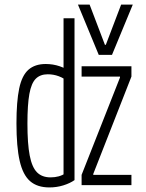

<svg xmlns="http://www.w3.org/2000/svg" viewBox="-20 -810 640 840"><path d="M196 10Q143 10 111.5 -17.5Q80 -45 66 -106.5Q52 -168 52 -270Q52 -366 64 -423Q76 -480 104.5 -505Q133 -530 180 -530Q212 -530 241.5 -520Q271 -510 294 -491L280 -451Q260 -468 237 -476.5Q214 -485 189 -485Q156 -485 136.5 -465.5Q117 -446 108.5 -399Q100 -352 100 -269Q100 -181 110 -129.5Q120 -78 142 -56Q164 -34 201 -34Q240 -34 266 -52L258 -34V-484V-730H306V-22Q286 -8 257 1Q228 10 196 10ZM337 0V-45L505 -471V-475H337V-520H555V-475L388 -49V-45H555V0ZM412 -570 321 -790H372L439 -614H443L510 -790H561L470 -570Z"/></svg>

Font: M PLUS Code Latin Expanded Light
Style: Regular
Weight: 300
Width: 7
Designer: Coji Morishita
Foundry: UNDERFOREST DESIGN
Version: Version 1.002; ttfautohint (v1.8.3)